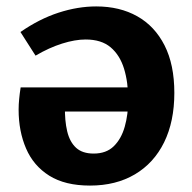

<svg xmlns="http://www.w3.org/2000/svg" viewBox="-20 -566 598 598"><path d="M279.7 -546Q353 -546 407.5 -515.3Q462 -484.7 492.5 -424.7Q523 -364.7 523 -276.7Q523 -187.7 491.2 -122.8Q459.3 -58 400.2 -23Q341 12 260.3 12Q182.7 12 133.5 -18.8Q84.3 -49.7 61.2 -103.5Q38 -157.3 38 -224.3Q38 -240.7 39.7 -257.8Q41.3 -275 44.3 -293.7H410V-218.7H158.7L182.3 -235.3Q181.3 -190.3 189.3 -157Q197.3 -123.7 217 -105.7Q236.7 -87.7 271.7 -87.7Q311 -87.7 334.3 -110.5Q357.7 -133.3 368.5 -171.3Q379.3 -209.3 379.3 -255.3Q379.3 -310 366.3 -352.2Q353.3 -394.3 324.5 -418.7Q295.7 -443 246.7 -443Q213.7 -443 173.5 -430.3Q133.3 -417.7 90.7 -392.7L43.7 -466.3Q102.3 -507 162.3 -526.5Q222.3 -546 279.7 -546Z"/></svg>

Font: Bitter Thin
Style: Regular
Weight: 100
Designer: Sol Matas, and Bitter project Authors
Foundry: Sol Matas
Version: Version 2.002